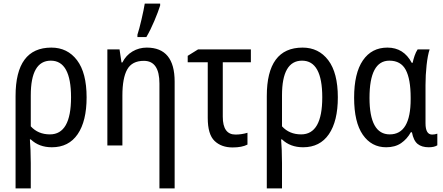

<svg xmlns="http://www.w3.org/2000/svg" viewBox="-20 -813 2476 1073"><path d="M377 -269Q377 -62 259 -62Q193 -62 152 -107V-280Q152 -474 264 -474Q377 -474 377 -269ZM267 -547Q67 -547 67 -276V240H152V98Q152 61 150.5 26Q149 -9 147 -34H152Q198 10 270 10Q364 10 414 -63Q464 -136 464 -269Q464 -406 410.5 -476.5Q357 -547 267 -547Z M798 -606Q821 -645 842.5 -696Q864 -747 875 -782V-793H789Q784 -761 771 -705Q758 -649 748 -619V-606ZM664 -464H659L648 -537H580V0H664V-279Q664 -377 691 -425Q718 -473 784 -473Q871 -473 871 -346V240H956V-357Q956 -547 800 -547Q757 -547 720.5 -525.5Q684 -504 664 -464Z M1087 -537 1029 -501V-465H1141V-154Q1141 -62 1179 -25.5Q1217 11 1280 11Q1332 11 1363 -5V-71Q1330 -61 1296 -61Q1225 -61 1225 -161V-465H1382V-537Z M1781 -269Q1781 -62 1663 -62Q1597 -62 1556 -107V-280Q1556 -474 1668 -474Q1781 -474 1781 -269ZM1671 -547Q1471 -547 1471 -276V240H1556V98Q1556 61 1554.5 26Q1553 -9 1551 -34H1556Q1602 10 1674 10Q1768 10 1818 -63Q1868 -136 1868 -269Q1868 -406 1814.5 -476.5Q1761 -547 1671 -547Z M2276 -74H2282Q2291 -27 2314 -8.5Q2337 10 2376 10Q2407 10 2424 -1V-66Q2410 -61 2395 -61Q2358 -61 2358 -124V-338Q2358 -393 2364 -448.5Q2370 -504 2381 -537H2314Q2304 -522 2297 -501.5Q2290 -481 2286 -462H2281Q2236 -547 2145 -547Q2057 -547 2008 -475.5Q1959 -404 1959 -267Q1959 -130 2007.5 -60Q2056 10 2138 10Q2188 10 2221.5 -13Q2255 -36 2276 -74ZM2045 -266Q2045 -474 2156 -474Q2220 -474 2247.5 -422.5Q2275 -371 2275 -267V-259Q2275 -62 2158 -62Q2045 -62 2045 -266Z"/></svg>

Font: Noto Sans Display SemiCondensed
Style: Regular
Weight: 400
Width: 4
Designer: Monotype Design team
Foundry: Monotype Imaging Inc.
Version: 1.000